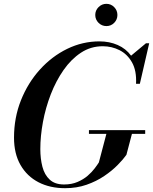

<svg xmlns="http://www.w3.org/2000/svg" viewBox="-20 -977 802 1007"><path d="M479.6 -898.4Q479.6 -922.4 496.8 -939.6Q514.1 -956.9 538.1 -956.9Q562.1 -956.9 579 -939.6Q595.8 -922.4 595.8 -898.4Q595.8 -874.4 579 -857.3Q562.1 -840.2 538.1 -840.2Q514.1 -840.2 496.8 -857.3Q479.6 -874.4 479.6 -898.4ZM446.5 -294.5H741.5V-275H672L643 -165Q626.5 -141.5 597 -111.5Q567.5 -81.5 526.5 -53.8Q485.5 -26 434 -8Q382.5 10 321.5 10Q242 10 181.8 -21.2Q121.5 -52.5 87.5 -111.8Q53.5 -171 53.5 -255Q53.5 -359.5 89.8 -450.8Q126 -542 189 -611.8Q252 -681.5 332.5 -720.8Q413 -760 501.5 -760Q554 -760 597.2 -741Q640.5 -722 667.5 -685L745.5 -750H762.5L713.5 -537.5H693.5Q697 -606 672.5 -649.5Q648 -693 607 -713.8Q566 -734.5 519 -734.5Q456 -734.5 404.5 -700.5Q353 -666.5 313.2 -609.5Q273.5 -552.5 246.2 -482Q219 -411.5 205.2 -337Q191.5 -262.5 191.5 -195.5Q191.5 -144.5 202.5 -102.2Q213.5 -60 240.8 -34.8Q268 -9.5 316 -9.5Q356 -9.5 386.8 -22.8Q417.5 -36 439.8 -55.2Q462 -74.5 476.5 -93.8Q491 -113 498.5 -125L538 -275H446.5Z"/></svg>

Font: Bodoni* 11pt Medium
Style: Italic
Weight: 500
Italic angle: -13°
Version: Version 2.3